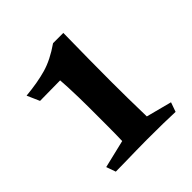

<svg xmlns="http://www.w3.org/2000/svg" viewBox="-126 -758 595 595"><g transform="rotate(-45 171.0 -460.5)"><path d="M238 -670Q237 -608 236.5 -555Q236 -502 236 -457Q236 -424 236.5 -383Q237 -342 238 -304L322 -282L311 -251Q288 -252 257.5 -252.5Q227 -253 186 -253Q166 -253 140 -252.5Q114 -252 89.5 -251.5Q65 -251 49 -251L38 -282L130 -304Q131 -332 131 -372Q131 -412 131 -452Q131 -470 130.5 -494Q130 -518 129 -540Q128 -562 127 -573L38 -572L20 -613Q73 -618 111.5 -629Q150 -640 193 -670Z"/></g></svg>

Font: Alkalami
Style: Regular
Weight: 400
Designer: Becca Hirsbrunner Spalinger
Foundry: SIL International
Version: Version 2.000